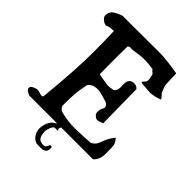

<svg xmlns="http://www.w3.org/2000/svg" viewBox="-254 -849 1141 1141"><g transform="rotate(45 316.5 -279.0)"><path d="M301.8 24.4Q305.7 28.3 298.8 28.3Q275.4 27.3 272.5 29.3Q263.7 36.1 258.8 49.8Q250 72.3 250 86.9Q250 90.8 252 104.5Q254.9 127.9 267.6 139.6Q276.4 146.5 291 148.4Q306.6 150.4 313.5 146.5Q321.3 142.6 328.1 125Q331.1 117.2 339.4 119.6Q347.7 122.1 346.7 129.9Q345.7 149.4 340.8 157.2Q334 166 317.4 170.9Q314.5 171.9 293 171.9Q271.5 171.9 268.6 170.9Q252.9 167 242.2 157.2Q223.6 138.7 218.8 119.1Q214.8 99.6 214.8 92.8Q214.8 81.1 219.7 63.5Q228.5 30.3 248 14.6Q274.4 -5.9 287.1 -5.9Q293 -5.9 300.8 -1Q303.7 1 298.8 8.8Q293.9 16.6 301.8 24.4ZM441.4 -628.9Q404.3 -635.7 369.1 -635.7Q333 -635.7 283.2 -627Q280.3 -626 274.4 -626Q271.5 -626 266.6 -626.5Q261.7 -627 259.8 -627Q248 -627 241.2 -619.1Q240.2 -574.2 240.2 -510.7Q240.2 -441.4 241.2 -385.7Q315.4 -372.1 322.3 -372.1Q339.8 -372.1 366.2 -377.9Q383.8 -389.6 383.8 -418.9Q383.8 -423.8 383.3 -432.6Q382.8 -441.4 382.8 -445.3Q382.8 -475.6 400.4 -486.3Q411.1 -493.2 423.8 -493.2Q443.4 -493.2 458 -477.5Q458 -425.8 461.9 -194.3Q433.6 -182.6 421.9 -182.6Q409.2 -182.6 391.6 -203.1Q389.6 -210.9 389.6 -223.6Q389.6 -239.3 396.5 -251Q403.3 -262.7 403.3 -266.6Q403.3 -269.5 400.4 -277.3Q396.5 -284.2 390.6 -288.6Q384.8 -293 381.3 -294.4Q377.9 -295.9 366.7 -298.8Q355.5 -301.8 353.5 -302.7Q316.4 -314.5 296.9 -314.5Q285.2 -314.5 270.5 -311.5Q242.2 -303.7 233.4 -286.1Q221.7 -227.5 219.2 -195.3Q216.8 -163.1 216.8 -94.7Q226.6 -73.2 250 -67.4Q304.7 -53.7 364.3 -53.7Q387.7 -53.7 432.6 -56.2Q477.5 -58.6 491.2 -59.6Q509.8 -69.3 518.6 -81.5Q527.3 -93.8 530.8 -106Q534.2 -118.2 544.9 -140.6Q555.7 -163.1 575.2 -186.5Q582 -178.7 586.4 -171.9Q590.8 -165 593.3 -160.6Q595.7 -156.2 597.2 -148.9Q598.6 -141.6 599.1 -139.2Q599.6 -136.7 599.6 -127Q599.6 -117.2 599.6 -114.3Q600.6 -101.6 600.6 -79.1Q600.6 -24.4 569.3 0H36.1Q0 -11.7 0 -30.3Q0 -33.2 0.5 -35.6Q1 -38.1 2.4 -40Q3.9 -42 5.4 -43.9Q6.8 -45.9 9.8 -47.4Q12.7 -48.8 14.2 -49.8Q15.6 -50.8 19.5 -52.2Q23.4 -53.7 24.9 -54.7Q26.4 -55.7 30.8 -56.6Q35.2 -57.6 36.1 -58.6Q39.1 -59.6 44.9 -59.6Q52.7 -59.6 67.4 -55.2Q82 -50.8 86.9 -50.8Q96.7 -50.8 97.7 -60.5Q122.1 -304.7 122.1 -453.1Q122.1 -525.4 119.1 -627Q102.5 -627 90.8 -625.5Q79.1 -624 74.7 -621.6Q70.3 -619.1 67.4 -617.7Q64.5 -616.2 61.5 -616.2Q58.6 -616.2 49.8 -619.1Q16.6 -635.7 16.6 -658.2V-661.1Q18.6 -687.5 37.6 -701.7Q56.6 -715.8 91.8 -727.5H189.5Q252 -727.5 317.9 -728Q383.8 -728.5 395.5 -728.5Q460 -728.5 558.6 -710.9Q559.6 -694.3 560.1 -677.7Q560.5 -661.1 561 -652.8Q561.5 -644.5 561.5 -635.7Q561.5 -627 562 -622.6Q562.5 -618.2 563 -614.3Q563.5 -610.4 564.9 -606.4Q566.4 -602.5 567.9 -599.1Q569.3 -595.7 571.8 -588.9Q574.2 -582 577.1 -575.2Q579.1 -567.4 591.3 -555.7Q603.5 -543.9 603.5 -538.1Q603.5 -537.1 603.5 -537.1L602.5 -535.2Q554.7 -519.5 530.3 -519.5Q522.5 -519.5 512.7 -520.5Q502.9 -521.5 485.4 -522.9Q467.8 -524.4 453.1 -525.4Q450.2 -529.3 450.2 -531.2Q450.2 -534.2 460.4 -543.5Q470.7 -552.7 470.7 -566.4Q470.7 -574.2 469.7 -578.1Q463.9 -602.5 462.9 -606.4Q461.9 -610.4 455.6 -614.3Q449.2 -618.2 441.4 -628.9Z"/></g></svg>

Font: LPEducational
Style: Medium
Weight: 500
Designer: Based on Essays1743, by John Stracke, which says:

Based on the typeface in a 1743 English translation of the essays of 
Version: Version 001.204